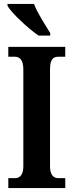

<svg xmlns="http://www.w3.org/2000/svg" viewBox="-20 -951 371 971"><path d="M175 -771H234V-784C211 -822 168 -886 152 -931H18V-921C38 -886 122 -807 175 -771ZM22 0H310V-50H275C252 -50 233 -65 233 -110V-601C233 -651 249 -664 275 -664H310V-714H22V-664H56C77 -664 98 -651 98 -601V-109C98 -63 77 -50 56 -50H22Z"/></svg>

Font: Noto Serif Sinhala ExtraCondensed
Style: Bold
Weight: 700
Width: 2
Designer: Jelle Bosma - Monotype Design Team
Foundry: Monotype Imaging Inc.
Version: Version 2.007